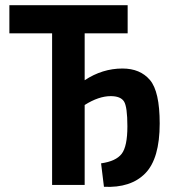

<svg xmlns="http://www.w3.org/2000/svg" viewBox="-20 -710 656 737"><path d="M450 -447Q518 -447 555.5 -403Q593 -359 593 -236Q593 -101 537.5 -44.5Q482 12 379 7L368 -83Q425 -91 447 -119.5Q469 -148 469 -225Q469 -300 456 -320.5Q443 -341 405 -341Q359 -341 305 -307V0H180V-582H16V-690H470V-582H305V-402Q373 -447 450 -447Z"/></svg>

Font: Exo 2 Semi Bold Condensed
Style: Regular
Weight: 600
Width: 3
Designer: Natanael Gama
Version: Version 1.001;PS 001.001;hotconv 1.0.70;makeotf.lib2.5.58329